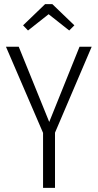

<svg xmlns="http://www.w3.org/2000/svg" viewBox="-20 -912 474 932"><path d="M425 -685 247 -268V0H189V-267L9 -685H71L219 -320L366 -685ZM116 -764 92 -789 199 -892H234L341 -789L316 -764L216 -843Z"/></svg>

Font: Fira Sans Extra Condensed Light
Style: Regular
Weight: 300
Width: 1
Designer: Carrois Corporate & Edenspiekermann AG
Foundry: Carrois Corporate GbR & Edenspiekermann AG
Version: Version 4.203